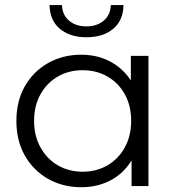

<svg xmlns="http://www.w3.org/2000/svg" viewBox="-20 -751 718 775"><path d="M308.4 4.7Q233.4 4.7 173.9 -29.1Q114.3 -62.9 80.2 -123.2Q46.1 -183.6 46.1 -263Q46.1 -342.8 80.2 -402.7Q114.3 -462.6 173.9 -496.4Q233.4 -530.2 308.4 -530.2Q376.6 -530.2 431.4 -499Q486.3 -467.7 518.8 -408.4Q551.3 -349 551.3 -263Q551.3 -177.9 519.4 -117.8Q487.4 -57.8 432.6 -26.5Q377.7 4.7 308.4 4.7ZM313.5 -57.9Q369.3 -57.9 413.6 -83.5Q457.9 -109.2 483.6 -155.7Q509.4 -202.2 509.4 -263Q509.4 -324.8 483.6 -370.8Q457.9 -416.8 413.6 -442.2Q369.3 -467.6 313.5 -467.6Q257.7 -467.6 213.6 -442.2Q169.6 -416.8 143.6 -370.8Q117.6 -324.8 117.6 -263Q117.6 -202.2 143.6 -155.7Q169.6 -109.2 213.6 -83.5Q257.7 -57.9 313.5 -57.9ZM511.1 0V-158.3L518.2 -264L508.2 -369.7V-525.5H579.2V0ZM328.9 -600.6Q262.4 -600.6 221.9 -634.5Q181.3 -668.4 179.9 -730.6H230.1Q231.5 -691 258.6 -667.8Q285.7 -644.5 328.3 -644.5Q371.4 -644.5 398.8 -667.8Q426.2 -691 427.2 -730.6H478.5Q477.5 -668.4 436.7 -634.5Q395.9 -600.6 328.9 -600.6Z"/></svg>

Font: Montserrat Alternates Thin
Style: Regular
Weight: 100
Designer: Julieta Ulanovsky
Foundry: Julieta Ulanovsky
Version: Version 9.000